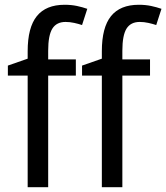

<svg xmlns="http://www.w3.org/2000/svg" viewBox="-20 -785 697 805"><path d="M298 -468H182V0H96V-468H13V-510L96 -539V-570Q96 -670 134.5 -717.5Q173 -765 251 -765Q279 -765 302.5 -760Q326 -755 346 -748L324 -680Q309 -685 291 -689Q273 -693 255 -693Q217 -693 199.5 -665Q182 -637 182 -572V-536H298ZM609 -468H493V0H407V-468H324V-510L407 -539V-570Q407 -670 445.5 -717.5Q484 -765 562 -765Q590 -765 613.5 -760Q637 -755 657 -748L635 -680Q620 -685 602 -689Q584 -693 566 -693Q528 -693 510.5 -665Q493 -637 493 -572V-536H609Z"/></svg>

Font: Noto Sans SemiCondensed
Style: Regular
Weight: 400
Width: 4
Designer: Monotype Design Team
Foundry: Monotype Imaging Inc.
Version: Version 2.013; ttfautohint (v1.8.4.7-5d5b)